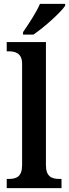

<svg xmlns="http://www.w3.org/2000/svg" viewBox="-20 -979 359 999"><path d="M100 -812V-799H154C210 -837 296 -914 319 -949V-959H188C169 -914 128 -853 100 -812ZM15 0H300V-48H289C249 -48 219 -60 219 -120V-760H15V-712H26C56 -712 95 -704 95 -648V-120C95 -60 66 -48 26 -48H15Z"/></svg>

Font: Noto Serif Khmer SemiCondensed SemiBold
Style: Regular
Weight: 600
Width: 4
Designer: Danh Hong and the Monotype Design Team
Foundry: Monotype Imaging Inc.
Version: Version 2.004